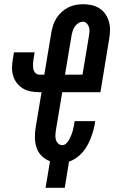

<svg xmlns="http://www.w3.org/2000/svg" viewBox="-20 -763 542 910"><path d="M196 127 217 1Q195 -7 178 -23.5Q161 -40 153.5 -62.5Q146 -85 145.5 -109.5Q145 -134 149 -159L177 -326H168Q148 -326 127.5 -329.5Q107 -333 90 -343Q73 -353 61 -368Q49 -383 43 -401.5Q37 -420 37 -441Q37 -462 41 -483L46 -515H144L139 -483Q137 -471 136.5 -459Q136 -447 138 -436Q140 -425 148 -417Q156 -409 168 -409H190L223 -607Q226 -625 231.5 -642.5Q237 -660 247 -676Q257 -692 271.5 -705.5Q286 -719 303 -727.5Q320 -736 338 -739.5Q356 -743 373 -743Q395 -743 415 -738.5Q435 -734 452 -723Q469 -712 480 -695.5Q491 -679 496.5 -659.5Q502 -640 501.5 -618.5Q501 -597 497 -576L456 -326H275L245 -146Q243 -134 242.5 -122.5Q242 -111 245 -100.5Q248 -90 256 -82.5Q264 -75 275 -75Q286 -75 294.5 -83.5Q303 -92 308 -102Q313 -112 317.5 -122Q322 -132 324.5 -142.5Q327 -153 329.5 -163.5Q332 -174 333 -184L334 -189H431L430 -180Q427 -162 422 -144Q417 -126 410 -108Q403 -90 393.5 -73Q384 -56 371 -41Q358 -26 341.5 -14.5Q325 -3 307 3L287 127ZM288 -409H371L401 -589Q403 -601 404 -612Q405 -623 402 -633.5Q399 -644 391.5 -652Q384 -660 373 -660Q362 -660 351.5 -653.5Q341 -647 334.5 -637Q328 -627 324.5 -616Q321 -605 319 -594Z"/></svg>

Font: Iosevka Term Curly Oblique
Style: Bold
Weight: 700
Italic angle: -9°
Designer: Belleve Invis
Foundry: Belleve Invis
Version: Version 32.3.0